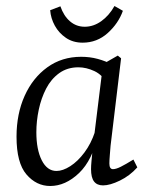

<svg xmlns="http://www.w3.org/2000/svg" viewBox="-20 -610 496 639"><path d="M147 9Q101 9 68 -29.5Q35 -68 35 -155Q35 -231 62 -291Q89 -351 137.5 -386Q186 -421 250 -421Q279 -421 305 -414Q331 -407 354 -395L339 -329Q321 -361 294 -373.5Q267 -386 241 -386Q204 -386 177 -366.5Q150 -347 133.5 -315Q117 -283 109 -245Q101 -207 101 -170Q101 -112 119 -76.5Q137 -41 168 -41Q189 -41 214 -57Q239 -73 261 -102.5Q283 -132 296 -171L307 -164Q288 -77 243 -34Q198 9 147 9ZM323 7Q303 7 293 -6Q283 -19 283 -47Q283 -58 284.5 -74Q286 -90 289 -121L323 -397L372 -425L383 -416L348 -125Q347 -112 345.5 -94Q344 -76 344 -66Q344 -47 356 -47Q366 -47 382 -55Q398 -63 424 -79L437 -53Q412 -25 379 -9Q346 7 323 7ZM255 -468Q223 -468 199.5 -484Q176 -500 162.5 -524.5Q149 -549 147 -576L181 -589Q192 -557 213 -539Q234 -521 262 -521Q291 -521 317 -539.5Q343 -558 361 -590L389 -574Q374 -532 338.5 -500Q303 -468 255 -468Z"/></svg>

Font: Yrsa Light
Style: Italic
Weight: 300
Italic angle: -7.10001°
Designer: Anna Giedrys (Yrsa+Rasa design), David Brezina (Yrsa art-direction, Rasa art-direction, design)
Foundry: Rosetta Type Foundry
Version: Version 2.004